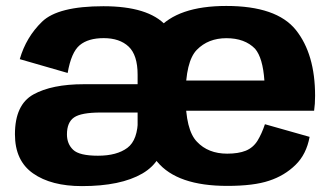

<svg xmlns="http://www.w3.org/2000/svg" viewBox="-20 -619 1119 645"><path d="M597 -202.6V-355.1Q597 -468.4 537.6 -533.2Q478.2 -598.1 327.3 -598.1Q174.9 -598.1 121.3 -546.1Q67.6 -494.1 46.4 -420.3L207.3 -373.9Q219.3 -443.5 247.8 -467.2Q276.2 -490.9 328.4 -490.9Q382 -490.9 412.2 -462.4Q442.3 -433.9 442.3 -368V-145.1L467.3 -132.9ZM255.3 6.2Q385.5 6.2 458.3 -36.1Q531 -78.4 536.9 -171.6L443.4 -221.3Q443.4 -148.8 407.9 -122.3Q372.5 -95.9 309.1 -95.9Q246.5 -95.9 225.7 -115.8Q204.9 -135.6 204.9 -167.5Q204.9 -208.1 228.8 -224.5Q252.8 -241 318.5 -241Q372.1 -241 449.2 -241V-336.1Q338.5 -336.1 261.8 -336.1Q154.2 -336.1 92.2 -301.7Q30.2 -267.2 30.2 -167.9Q30.2 -79.1 91.1 -36.5Q151.9 6.2 255.3 6.2ZM743.3 5.5V-102.8Q679.2 -102.8 641.5 -143Q603.4 -182.3 603.4 -296.4Q603.4 -412.9 641.2 -451.6Q679.5 -490.7 740.6 -490.7Q802.4 -490.7 836.9 -455.2Q862.9 -424.7 868.2 -348.4H588.1V-246.9H1035.2Q1038.5 -269.5 1038.5 -297.1Q1038.5 -437.6 973.8 -518.5Q909 -599 740.2 -599Q576.3 -599 508.6 -519.6Q440.8 -440.2 440.8 -296.8Q440.8 -157.2 508.2 -75.6Q575.4 5.5 743.3 5.5ZM743.3 -102.8V5.5Q832.5 5.5 884 -11.9Q936 -28.9 972.9 -65.2Q1009.3 -100.6 1020.1 -159.2L870 -201.7Q859.5 -170 845 -146.2Q830.3 -122.8 805.6 -112.7Q780.9 -102.8 743.3 -102.8Z"/></svg>

Font: Anybody Thin
Style: Regular
Weight: 100
Designer: Tyler Finck
Foundry: Etcetera Type Company
Version: Version 1.114;gftools[0.9.25]